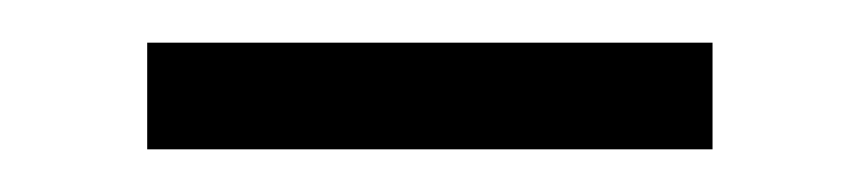

<svg xmlns="http://www.w3.org/2000/svg" viewBox="-20 -589 403 90"><path d="M49 -569H314V-519H49Z"/></svg>

Font: LXGW Bright GB
Style: Regular
Weight: 400
Designer: Christian Thalmann (Catharsis Fonts)
Foundry: LXGW / Christian Thalmann (Catharsis Fonts) / Fontworks Inc.
Version: Version 5.510